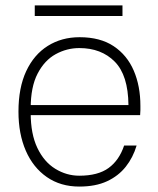

<svg xmlns="http://www.w3.org/2000/svg" viewBox="-20 -675 580 707"><path d="M272 12Q203 12 152.5 -23Q102 -58 75 -120Q48 -182 48 -264Q48 -352 76.5 -413Q105 -474 156 -506Q207 -538 273 -538Q349 -538 398.5 -505Q448 -472 472.5 -415Q497 -358 497 -285Q497 -277 497 -269.5Q497 -262 496 -251H79V-288H453Q452 -398 402.5 -448Q353 -498 272 -498Q226 -498 185 -475.5Q144 -453 118.5 -404Q93 -355 93 -276V-259Q93 -182 117.5 -130.5Q142 -79 183.5 -53.5Q225 -28 272 -28Q341 -28 380 -56.5Q419 -85 437 -139H483Q470 -95 443 -61Q416 -27 374 -7.5Q332 12 272 12ZM108 -616V-655H431V-616Z"/></svg>

Font: DM Sans 9pt ExtraLight
Style: Regular
Weight: 250
Version: Version 4.004;gftools[0.9.30]